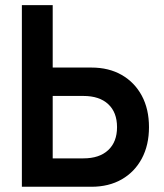

<svg xmlns="http://www.w3.org/2000/svg" viewBox="-20 -713 626 733"><path d="M63.5 0V-693.4H181.2V-455.1H329.1Q395.5 -455.1 444.8 -426.8Q494.1 -398.4 521.5 -347.4Q548.8 -296.4 548.8 -227.5Q548.8 -159.2 521.5 -107.9Q494.1 -56.6 444.8 -28.3Q395.5 0 329.1 0ZM181.2 -108.4H298.3Q359.4 -108.4 393.1 -139.9Q426.8 -171.4 426.8 -227.5Q426.8 -284.2 393.1 -315.4Q359.4 -346.7 298.3 -346.7H181.2Z"/></svg>

Font: CaskaydiaCove NF SemiBold
Style: Regular
Weight: 600
Designer: Aaron Bell
Foundry: Saja Typeworks
Version: Version 2111.001; VTT 6.35;Nerd Fonts 3.2.1